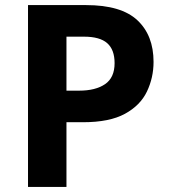

<svg xmlns="http://www.w3.org/2000/svg" viewBox="-20 -734 668 754"><path d="M318 -714Q456 -714 519.5 -654.5Q583 -595 583 -491Q583 -429 557 -374.5Q531 -320 470.5 -287Q410 -254 306 -254H241V0H90V-714ZM310 -590H241V-378H291Q355 -378 392.5 -403.5Q430 -429 430 -486Q430 -539 401 -564.5Q372 -590 310 -590Z"/></svg>

Font: Noto Sans Sora Sompeng
Style: Bold
Weight: 700
Designer: Monotype Design Team. David Williams.
Foundry: Monotype Imaging Inc.
Version: Version 2.101